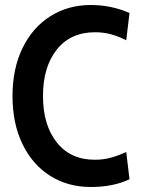

<svg xmlns="http://www.w3.org/2000/svg" viewBox="-20 -734 564 768"><path d="M30 -350Q30 -460 70.5 -542.5Q111 -625 182 -669.5Q253 -714 343 -714Q425 -714 498 -682L485 -573Q453 -589 423.5 -597Q394 -605 360 -605Q262 -605 207 -535.5Q152 -466 152 -350Q152 -234 207 -164.5Q262 -95 359 -95Q393 -95 422.5 -103Q452 -111 485 -126L498 -17Q433 14 343 14Q252 14 181 -30.5Q110 -75 70 -157.5Q30 -240 30 -350Z"/></svg>

Font: Cabin Condensed SemiBold
Style: Regular
Weight: 600
Width: 3
Designer: Pablo Impallari
Foundry: Pablo Impallari. http://www.impallari.com Igino Marini. http://www.ikern.com
Version: Version 2.001